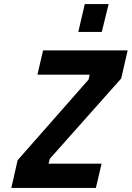

<svg xmlns="http://www.w3.org/2000/svg" viewBox="-20 -929 651 949"><path d="M399 -909H517L483 -771H367ZM67 -137 418 -536 423 -560H165L193 -680H611L579 -541L226 -144L220 -120H482L454 0H36Z"/></svg>

Font: Cairo
Style: Bold Italic
Weight: 700
Italic angle: -13°
Designer: Mohamed Gaber, Accademia di Belle Arti di Urbino and others
Foundry: Kief Type Foundry, Accademia di Belle Arti di Urbino and others
Version: Version 3.011